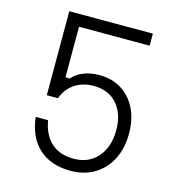

<svg xmlns="http://www.w3.org/2000/svg" viewBox="-118 -901 936 1016"><g transform="rotate(15 350.0 -393.0)"><path d="M136 -800H594V-734H207V-457H231Q253 -484 291.5 -499.5Q330 -515 378 -515Q447 -515 499 -483Q551 -451 580 -392.5Q609 -334 609 -256Q609 -175 578 -114.5Q547 -54 491 -20Q435 14 360 14Q252 14 186.5 -45.5Q121 -105 109 -214H177Q190 -136 236.5 -94Q283 -52 360 -52Q441 -52 490 -107.5Q539 -163 539 -256Q539 -346 492 -399Q445 -452 365 -452Q305 -452 261.5 -423.5Q218 -395 197 -340H136Z"/></g></svg>

Font: Martian Mono ExtraLight
Style: Regular
Weight: 200
Monospace: yes
Designer: Roman Shamin
Foundry: Evil Martians
Version: Version 1.000; ttfautohint (v1.8.4.7-5d5b)